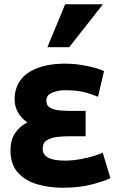

<svg xmlns="http://www.w3.org/2000/svg" viewBox="-20 -849 547 899"><path d="M283 -97Q180 -97 180 -152Q180 -181 200.5 -193Q221 -205 249 -208Q277 -211 299 -211H381V-330H302Q285 -330 260 -332Q235 -334 216 -344Q197 -354 197 -378Q197 -401 218 -412Q239 -423 269 -426Q287 -427 307 -426Q347 -425 380 -416Q413 -407 439 -396L467 -516Q451 -524 422 -532Q393 -540 357.5 -545.5Q322 -551 286 -551Q186 -551 123.5 -515.5Q61 -480 50 -409Q47 -385 50 -363Q55 -335 70.5 -313Q86 -291 108 -276Q70 -256 49.5 -224Q29 -192 29 -146Q29 -79 64 -40.5Q99 -2 155 14Q211 30 273 30Q353 30 412.5 14Q472 -2 497 -15L461 -134Q447 -127 419 -118.5Q391 -110 355.5 -103.5Q320 -97 283 -97ZM304 -628 462 -829H285L202 -628Z"/></svg>

Font: Repo Bold
Style: Bold
Weight: 700
Designer: Stefan Peev
Foundry: Context Ltd
Version: Version 1.502